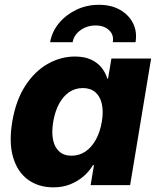

<svg xmlns="http://www.w3.org/2000/svg" viewBox="-20 -783 668 812"><path d="M206.1 9.3Q143.1 9.3 98.6 -22.9Q54.2 -55.2 35.6 -117.2Q17.1 -179.2 31.7 -267.6Q46.9 -358.4 86.7 -419.9Q126.5 -481.4 181.6 -512.7Q236.8 -543.9 296.9 -543.9Q336.9 -543.9 364.5 -531.2Q392.1 -518.6 409.2 -497.3Q426.3 -476.1 433.6 -450.7H437L451.2 -535.6H619.1L530.3 0H363.3L377.4 -84.5H373Q357.4 -58.1 333 -37.1Q308.6 -16.1 276.9 -3.4Q245.1 9.3 206.1 9.3ZM282.7 -124.5Q315.4 -124.5 341.6 -142.3Q367.7 -160.2 385.5 -192.4Q403.3 -224.6 410.6 -268.1Q418 -312 410.6 -344Q403.3 -376 382.8 -393.3Q362.3 -410.6 330.1 -410.6Q297.9 -410.6 272.2 -393.1Q246.6 -375.5 229.5 -343.5Q212.4 -311.5 205.1 -268.1Q197.8 -224.6 204.3 -192.1Q210.9 -159.7 230.7 -142.1Q250.5 -124.5 282.7 -124.5ZM398.4 -762.7Q450.2 -762.7 487.5 -741.5Q524.9 -720.2 542.7 -684.6Q560.5 -648.9 553.2 -604.5H457Q462.4 -635.3 441.4 -655.3Q420.4 -675.3 384.3 -675.3Q348.1 -675.3 320.3 -655.3Q292.5 -635.3 287.1 -604.5H191.9Q199.7 -648.9 229 -684.6Q258.3 -720.2 302.5 -741.5Q346.7 -762.7 398.4 -762.7Z"/></svg>

Font: Inter 20pt ExtraBold
Style: Italic
Weight: 800
Italic angle: -9.3988°
Version: Version 4.001;git-66647c0bb